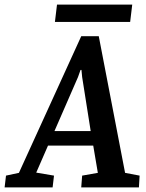

<svg xmlns="http://www.w3.org/2000/svg" viewBox="-68 -812 634 832"><path d="M-48 0 -42 -51 14 -63 284 -655H360L474 -63L537 -51L534 0H284L288 -51L356 -63L336 -181H140L89 -64L166 -51L160 0ZM168 -244H325L288 -478L285 -509H281L270 -478ZM170 -717 179 -792H505L496 -717Z"/></svg>

Font: Faustina Light SemiBold
Style: Italic
Weight: 600
Italic angle: -8°
Version: Version 1.200